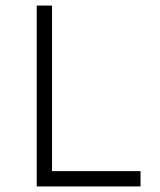

<svg xmlns="http://www.w3.org/2000/svg" viewBox="-20 -670 575 690"><path d="M112 0H485V-55H167V-650H112Z"/></svg>

Font: Grotesk 01 Extrafine
Style: Bold
Weight: 400
Designer: Frank Adebiaye, contributions by Jérémy Landes, Ariel Martín Pérez
Foundry: Velvetyne Type Foundry
Version: Version 3.000;Glyphs 3.1.2 (3150)